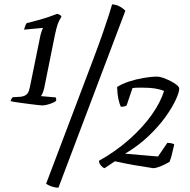

<svg xmlns="http://www.w3.org/2000/svg" viewBox="-20 -773 879 887"><path d="M176 -286Q171 -286 157 -287.5Q143 -289 124 -291.5Q105 -294 85.5 -296.5Q66 -299 50.5 -301.5Q35 -304 29 -306Q31 -314 34 -318Q37 -322 39 -324L75 -326Q91 -328 100 -334.5Q109 -341 113 -352.5Q117 -364 120 -380L164 -596Q167 -613 171.5 -626Q176 -639 178 -642L177 -644L91 -636Q93 -644 96.5 -653Q100 -662 103 -666Q130 -673 154.5 -679.5Q179 -686 201.5 -693.5Q224 -701 244 -709Q252 -707 257 -704Q262 -701 264 -696Q253 -679 247 -662.5Q241 -646 234 -613L184 -365Q181 -353 177 -343Q173 -333 169 -329L237 -323Q239 -321 239.5 -316Q240 -311 239 -307Q234 -302 221.5 -297Q209 -292 196.5 -289Q184 -286 176 -286ZM250 94Q234 94 218.5 88.5Q203 83 193 76L416 -513Q440 -577 456 -623.5Q472 -670 482.5 -702.5Q493 -735 498 -753Q520 -751 536 -741.5Q552 -732 559 -723ZM463 4Q455 2 446.5 -8Q438 -18 437 -30Q517 -75 579 -130.5Q641 -186 681.5 -243.5Q722 -301 738 -353Q718 -361 694.5 -364.5Q671 -368 641 -368Q630 -368 617.5 -368Q605 -368 592 -366L565 -286Q559 -280 538 -280Q532 -293 527 -315.5Q522 -338 521 -371Q544 -386 576.5 -396.5Q609 -407 643.5 -413Q678 -419 707 -419Q718 -419 734.5 -413Q751 -407 768 -398.5Q785 -390 796.5 -380.5Q808 -371 808 -364Q808 -347 792 -312Q776 -277 745 -233.5Q714 -190 667 -145Q620 -100 558 -63L710 -50L753 -113Q765 -113 774 -110.5Q783 -108 785 -106Q782 -94 779 -80.5Q776 -67 772.5 -53.5Q769 -40 763 -25Q755 -20 740.5 -13Q726 -6 711.5 -1Q697 4 688 4Q641 -3 601 -10Q561 -17 511 -28Z"/></svg>

Font: Texturina 12pt Light
Style: Italic
Weight: 300
Italic angle: -11°
Designer: Guillermo Torres Carreño
Foundry: Omnibus-Type
Version: Version 1.002